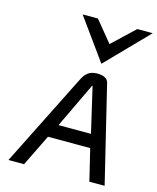

<svg xmlns="http://www.w3.org/2000/svg" viewBox="-127 -958 856 1045"><g transform="rotate(15 301.0 -435.0)"><path d="M375 -637 602 -870H515L390 -752L293 -870H207ZM432 -545C426 -570 400 -580 368 -580C306 -579 293 -539 278 -511L22 0H110L197 -178H435L478 0H564ZM357 -508H360L419 -254H236Z"/></g></svg>

Font: Charger
Style: BdIt
Weight: 400
Designer: Jasper
Foundry: Cannot Into Space Fonts
Version: Version 0.98